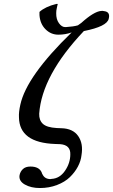

<svg xmlns="http://www.w3.org/2000/svg" viewBox="-20 -718 568 964"><path d="M272.9 -543.9Q235.4 -543.9 208.3 -571.3Q181.2 -598.6 178.2 -642.1V-658.2Q206.5 -684.1 262.2 -698.2H270Q269.5 -695.8 267.6 -688.5Q265.6 -681.2 265.1 -676.8Q262.2 -665 262.2 -651.9Q261.7 -621.1 275.9 -601.6Q290 -582 307.1 -582H311Q349.6 -584.5 371.1 -590.8Q374 -592.8 379.6 -596.9Q385.3 -601.1 388.2 -603Q451.7 -660.2 487.8 -663.1Q494.6 -664.1 502.9 -662.1Q527.8 -659.2 527.8 -637.2Q527.8 -631.8 525.9 -624Q517.6 -585 400.9 -562Q190.4 -339.8 176.8 -147Q175.8 -114.3 195.3 -96.2Q214.8 -78.1 264.2 -75.2Q272 -74.2 288.1 -74.2Q346.2 -72.8 372.6 -34.9Q398.9 2.9 389.2 61Q386.2 89.8 371.1 118.4Q356 147 330.8 171.4Q305.7 195.8 266.1 210.9Q226.6 226.1 180.2 226.1Q135.7 226.1 104.7 208.5Q73.7 190.9 78.1 162.1Q81.5 143.6 95 130.9Q108.4 118.2 132.8 118.2Q175.8 118.2 189 147Q190.4 153.3 193.8 158.2Q205.1 181.2 233.9 181.2Q236.8 181.2 238.8 180.2Q279.8 178.2 306.4 139.4Q333 100.6 333 57.1Q334.5 10.3 283.2 5.9Q265.6 5.9 256.8 4.9Q77.1 -1.5 75.2 -128.9Q73.7 -155.3 82 -191.9Q112.8 -335 339.8 -555.2Q308.1 -543.9 272.9 -543.9Z"/></svg>

Font: Common Serif SemiBold
Style: Italic
Weight: 600
Italic angle: -12°
Designer: Philipp H. Poll, Khaled Hosny
Foundry: Stefan Peev, Context Ltd.
Version: Version 1.026